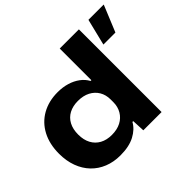

<svg xmlns="http://www.w3.org/2000/svg" viewBox="-162 -958 1197 1197"><g transform="rotate(-45 437.0 -359.5)"><path d="M696 -554 739 -729H874L802 -554ZM283 10Q224 10 175.5 -9.5Q127 -29 92 -65.5Q57 -102 38 -153.5Q19 -205 19 -268Q19 -353 52 -415.5Q85 -478 145 -512Q205 -546 284 -546Q329 -546 367 -534.5Q405 -523 434 -501.5Q463 -480 479 -450H486V-729H655V0H494L490 -85H483Q460 -43 410 -16.5Q360 10 283 10ZM335 -118Q382 -118 415.5 -135.5Q449 -153 467.5 -184.5Q486 -216 486 -256V-280Q486 -321 467.5 -352Q449 -383 415.5 -400.5Q382 -418 335 -418Q290 -418 257 -400.5Q224 -383 206 -349.5Q188 -316 188 -268Q188 -221 206 -187.5Q224 -154 257 -136Q290 -118 335 -118Z"/></g></svg>

Font: Mona Sans Expanded
Style: Bold
Weight: 700
Width: 7
Designer: Deni Anggara
Foundry: GitHub
Version: Version 2.000